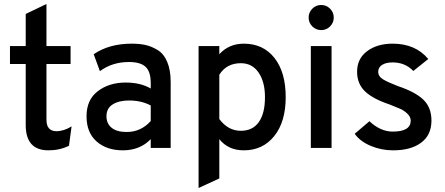

<svg xmlns="http://www.w3.org/2000/svg" viewBox="-20 -742 2234 963"><path d="M223 12Q109 12 109 -115V-421H30V-511H109V-672L213 -722V-511H334V-421H213V-142Q213 -84 263 -84Q300 -84 339 -108L326 -11Q280 12 223 12Z M736 0V-44Q682 12 596 12Q515 12 464.5 -32.5Q414 -77 414 -159Q414 -242 471 -285Q528 -328 610 -328Q685 -328 736 -298V-326Q736 -383 710 -407Q684 -431 627 -431Q543 -431 481 -385L450 -470Q527 -523 641 -523Q679 -523 709 -516.5Q739 -510 770 -491.5Q801 -473 818.5 -432Q836 -391 836 -331V0ZM615 -80Q687 -80 736 -135V-213Q689 -238 627 -238Q577 -238 545.5 -218.5Q514 -199 514 -159Q514 -122 540 -101Q566 -80 615 -80Z M1203 12Q1125 12 1080 -44V153L976 201V-511H1080V-470Q1128 -523 1203 -523Q1300 -523 1356.5 -451.5Q1413 -380 1413 -255Q1413 -131 1355.5 -59.5Q1298 12 1203 12ZM1188 -86Q1247 -86 1278 -129.5Q1309 -173 1309 -255Q1309 -331 1277 -378Q1245 -425 1188 -425Q1116 -425 1080 -367V-145Q1124 -86 1188 -86Z M1635.5 -609.5Q1617 -591 1591 -591Q1565 -591 1546.5 -609.5Q1528 -628 1528 -654Q1528 -680 1546.5 -698.5Q1565 -717 1591 -717Q1617 -717 1635.5 -698.5Q1654 -680 1654 -654Q1654 -628 1635.5 -609.5ZM1539 0V-511H1643V0Z M1952 12Q1892 12 1839 -10.5Q1786 -33 1759 -71L1833 -134Q1888 -82 1950 -82Q2040 -82 2040 -137Q2040 -156 2023 -172Q2006 -188 1989 -195.5Q1972 -203 1934 -218Q1850 -246 1810.5 -284Q1771 -322 1771 -382Q1771 -448 1821.5 -485.5Q1872 -523 1949 -523Q2064 -523 2128 -446L2053 -386Q2012 -429 1949 -429Q1916 -429 1896.5 -416.5Q1877 -404 1877 -382Q1877 -359 1900.5 -344.5Q1924 -330 1976 -310Q2063 -281 2103.5 -242Q2144 -203 2144 -137Q2144 -65 2092.5 -26.5Q2041 12 1952 12Z"/></svg>

Font: Overpass Light
Style: Bold
Weight: 600
Designer: Delve Withrington, Thomas Jockin
Foundry: Delve Fonts
Version: Version 3.000;DELV;Overpass